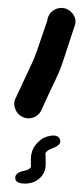

<svg xmlns="http://www.w3.org/2000/svg" viewBox="-20 -296 207 474"><path d="M166 -237.3Q156.7 -210 150.9 -191.7Q145 -173.3 141.1 -161.4Q137.2 -149.4 134.5 -141.6Q131.8 -133.8 129.2 -127Q126.5 -120.1 123.3 -112.5Q120.1 -105 114.5 -93.5Q108.9 -82 100.8 -64.7Q92.8 -47.4 80.6 -21Q72.8 -8.3 59.1 -4.9Q54.7 -3.9 50.3 -3.9Q41.5 -3.9 32.7 -8.8Q20 -16.6 16.6 -30.3Q15.1 -35.2 15.1 -39.6Q15.1 -48.3 20 -56.6Q34.7 -88.4 43 -106Q51.3 -123.5 56.2 -134Q61 -144.5 64 -151.4Q66.9 -158.2 70.6 -168.7Q74.2 -179.2 80.1 -196.5Q85.9 -213.9 96.7 -245.1Q98.1 -259.8 109.9 -269Q119.6 -276.4 131.3 -276.4H135.3Q149.4 -274.4 158.7 -263.2Q166.5 -253.9 166.5 -242.2Q166.5 -239.7 166 -237.3ZM106.4 71.3Q91.8 76.7 91.3 87.4L91.8 83.5Q92.8 83.5 92.8 109.4Q92.8 131.8 76.2 145.5Q62 157.2 42 157.2Q17.6 157.2 17.6 143.1Q17.6 129.9 40 125.5Q54.7 122.6 57.1 113.8Q57.1 114.7 56.6 114.7Q56.2 114.7 56.2 95.7Q56.2 86.9 59.1 78.1Q62 69.3 67.6 62Q73.2 54.7 80.6 49.1Q87.9 43.5 96.7 41Q100.1 40 103 39.6Q106 39.1 108.4 38.6H111.8Q126.5 38.6 128.9 51.3V53.2Q128.9 63.5 106.4 71.3Z"/></svg>

Font: DimaLatifi
Style: regular
Weight: 400
Designer: R.Balvardi
Foundry: Dima Software Group
Version: Version 1.00;January 29, 2019;FontCreator 11.5.0.2427 64-bit